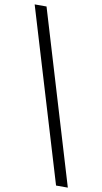

<svg xmlns="http://www.w3.org/2000/svg" viewBox="-101 -854 544 1020"><g transform="rotate(10 171.0 -344.0)"><path d="M279 120 0 -808H64L342.5 120Z"/></g></svg>

Font: Encode Sans Expanded Light
Style: Regular
Weight: 300
Width: 7
Designer: Multiple Designers
Foundry: Impallari Type
Version: Version 2.000